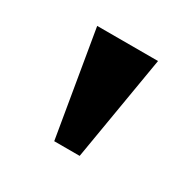

<svg xmlns="http://www.w3.org/2000/svg" viewBox="-79 -797 456 451"><g transform="rotate(30 149.5 -571.5)"><path d="M115 -429 67 -714H232L184 -429Z"/></g></svg>

Font: Noto Serif Thai SemiCondensed ExtraBold
Style: Regular
Weight: 800
Width: 4
Designer: Monotype Design Team
Foundry: Monotype Imaging Inc.
Version: Version 2.002; ttfautohint (v1.8.4.7-5d5b)